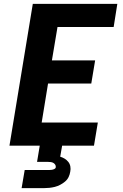

<svg xmlns="http://www.w3.org/2000/svg" viewBox="-20 -755 640 995"><path d="M29 0 150 -735H588L569 -615H278L249 -442H473L453 -322H229L196 -120H487L467 0ZM207 220H92L108 126H223Q229 126 235.5 126Q242 126 248.5 125Q255 124 261.5 121Q268 118 269 112Q270 105 266.5 99Q263 93 257 89.5Q251 86 244 85Q237 84 230 84H172L186 0H302L292 57Q305 61 315.5 67.5Q326 74 334 84Q342 94 344.5 107.5Q347 121 344 135Q342 149 335.5 162.5Q329 176 317 186Q305 196 291.5 203Q278 210 264 213.5Q250 217 235.5 218.5Q221 220 207 220Z"/></svg>

Font: Iosevka Heavy Extended
Style: Italic
Weight: 900
Width: 7
Italic angle: -9°
Monospace: yes
Designer: Belleve Invis
Foundry: Belleve Invis
Version: Version 32.5.0; ttfautohint (v1.8.4)